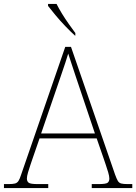

<svg xmlns="http://www.w3.org/2000/svg" viewBox="-24 -951 689 971"><path d="M-4 0V-20H18Q41 -20 52 -23Q63 -26 69.5 -36Q76 -46 83 -68L306 -714H335L558 -68Q566 -46 572 -36Q578 -26 589 -23Q600 -20 623 -20H645V0H440V-20H474Q512 -20 520.5 -27Q529 -34 529 -48Q529 -60 523 -80Q517 -100 510.5 -119Q504 -138 501 -147L465 -251H176L140 -147Q137 -138 130.5 -119Q124 -100 118 -80Q112 -60 112 -48Q112 -34 121 -27Q130 -20 167 -20H220V0ZM184 -276H456L379 -505Q370 -532 359 -564.5Q348 -597 338 -628Q328 -659 321 -680Q317 -665 306.5 -634Q296 -603 285 -570.5Q274 -538 266 -515ZM355 -771Q335 -789 307.5 -817.5Q280 -846 256 -875Q232 -904 219 -921V-931H262Q273 -909 289.5 -882Q306 -855 324.5 -829Q343 -803 357 -784V-771Z"/></svg>

Font: Noto Serif Tamil Thin
Style: Regular
Weight: 100
Designer: Indian Type Foundry, Tom Grace, and the Monotype Design Team
Foundry: Monotype Imaging Inc.
Version: Version 2.004; ttfautohint (v1.8.4.7-5d5b)